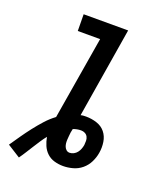

<svg xmlns="http://www.w3.org/2000/svg" viewBox="-144 -823 787 953"><g transform="rotate(20 250.0 -346.0)"><path d="M4 0Q23 -28 42.5 -56Q62 -84 83 -111Q104 -138 127 -163.5Q150 -189 177 -209L250 -647H132L131 -735H366L288 -259Q295 -261 302 -261.5Q309 -262 316 -262Q346 -262 373.5 -253Q401 -244 418 -223Q435 -202 439.5 -173Q444 -144 439 -115Q435 -90 423 -65.5Q411 -41 390 -23.5Q369 -6 343 1Q317 8 292 8Q268 8 245.5 1.5Q223 -5 206.5 -20.5Q190 -36 181 -57Q172 -78 168 -101Q155 -85 143 -66.5Q131 -48 119.5 -30Q108 -12 96.5 6.5Q85 25 72 43ZM300 -65Q311 -65 321.5 -70.5Q332 -76 339 -85Q346 -94 350 -104.5Q354 -115 356 -126Q357 -137 357 -148.5Q357 -160 352 -169.5Q347 -179 337.5 -184Q328 -189 317 -189Q306 -189 295.5 -187Q285 -185 275 -181L271 -161Q270 -151 269 -141.5Q268 -132 267.5 -122Q267 -112 268 -103Q269 -94 272.5 -85.5Q276 -77 283 -71Q290 -65 300 -65Z"/></g></svg>

Font: Iosevka Term Curly Semibold
Style: Italic
Weight: 600
Italic angle: -9°
Designer: Belleve Invis
Foundry: Belleve Invis
Version: Version 32.3.0